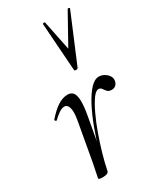

<svg xmlns="http://www.w3.org/2000/svg" viewBox="-189 -795 722 867"><g transform="rotate(-30 172.0 -361.5)"><path d="M110.6 -7.2 100.6 -8.2Q109 -53.2 123.6 -105.7Q138.2 -158.2 157.3 -209.2Q176.4 -260.2 198.2 -302.3Q220 -344.4 243.2 -369.7Q266.4 -395 289 -395Q302.6 -395 316 -387.7Q329.4 -380.4 337.6 -368Q345.8 -355.6 342.8 -341Q340.2 -328 331.8 -320.8Q323.4 -313.6 310.8 -313.6Q295.8 -313.6 288.4 -321.9Q281 -330.2 275.5 -338.5Q270 -346.8 259.8 -346.8Q245.6 -346.8 228.8 -323.3Q212 -299.8 193.9 -261.6Q175.8 -223.4 159.5 -177.9Q143.2 -132.4 130.3 -87.4Q117.4 -42.4 110.6 -7.2ZM79.4 8Q65.2 8 61 6.3Q56.8 4.6 56.8 1.6Q56.8 -1.6 62.4 -26.4Q68 -51.2 72 -74L105 -258.6Q112.8 -298.8 111 -319.3Q109.2 -339.8 102.3 -347.7Q95.4 -355.6 86.6 -355.6Q72.8 -355.6 56.7 -344Q40.6 -332.4 26.4 -318.8Q24 -316.4 20 -320.1Q16 -323.8 18.4 -327Q48 -361.2 74.2 -378.1Q100.4 -395 126 -395Q144 -395 153.8 -383.4Q163.6 -371.8 164.9 -342.8Q166.2 -313.8 156.4 -261L110.6 -7.2Q108.4 8 79.4 8ZM207.4 -477 189.8 -726Q189.8 -729 195.7 -729.5Q201.6 -730 201.8 -727L233.2 -572.8L320.8 -730Q322 -732 327.4 -730.5Q332.8 -729 331 -726L226.4 -477Q224.2 -472 215.8 -472Q207.4 -472 207.4 -477Z"/></g></svg>

Font: Cormorant Garamond Light
Style: Italic
Weight: 300
Italic angle: -10°
Designer: Christian Thalmann (Catharsis Fonts)
Foundry: Catharsis Fonts
Version: Version 4.001